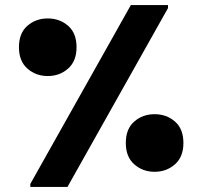

<svg xmlns="http://www.w3.org/2000/svg" viewBox="-20 -740 803 760"><path d="M100 -12 498 -720H645V-708L247 0H100ZM169 -439Q122 -439 88.5 -468.5Q55 -498 55 -553Q55 -609 88.5 -638Q122 -667 169 -667Q216 -667 249.5 -638Q283 -609 283 -553Q283 -498 249.5 -468.5Q216 -439 169 -439ZM478 -174Q478 -230 511.5 -259Q545 -288 592 -288Q639 -288 672.5 -259Q706 -230 706 -174Q706 -119 672.5 -89.5Q639 -60 592 -60Q545 -60 511.5 -89.5Q478 -119 478 -174Z"/></svg>

Font: Kufam Black
Style: Regular
Weight: 900
Designer: Wael Morcos, Artur Schmal
Foundry: Original Type
Version: Version 1.301; ttfautohint (v1.8.3)